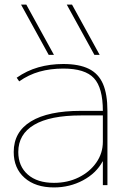

<svg xmlns="http://www.w3.org/2000/svg" viewBox="-20 -810 569 840"><path d="M193 -570 72 -790H95L216 -570ZM393 -570 272 -790H295L416 -570ZM216 10Q135 10 87.5 -32Q40 -74 40 -145Q40 -233 115.5 -279Q191 -325 334 -325H430Q430 -426 391 -468Q352 -510 257 -510Q200 -510 152.5 -496.5Q105 -483 64 -454L53 -470Q97 -501 148 -515.5Q199 -530 257 -530Q326 -530 368.5 -509Q411 -488 430.5 -443Q450 -398 450 -325V0H430V-104H429Q401 -52 343 -21Q285 10 216 10ZM216 -10Q276 -10 324.5 -34Q373 -58 401.5 -99Q430 -140 430 -190V-305H334Q199 -305 129.5 -264Q60 -223 60 -145Q60 -83 101.5 -46.5Q143 -10 216 -10Z"/></svg>

Font: M PLUS 2 Thin
Style: Regular
Weight: 100
Designer: Coji Morishita
Foundry: UNDERFOREST DESIGN
Version: Version 1.001